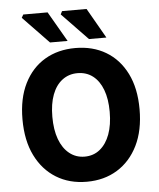

<svg xmlns="http://www.w3.org/2000/svg" viewBox="-58 -905 800 967"><g transform="rotate(-5 342.0 -421.5)"><path d="M342 12Q254 12 187.5 -29Q121 -70 83.5 -146Q46 -222 46 -329Q46 -435 83.5 -510Q121 -585 187.5 -624.5Q254 -664 342 -664Q430 -664 496.5 -624.5Q563 -585 600.5 -510Q638 -435 638 -329Q638 -222 600.5 -146Q563 -70 496.5 -29Q430 12 342 12ZM342 -115Q387 -115 419.5 -141.5Q452 -168 469.5 -215.5Q487 -263 487 -329Q487 -394 469.5 -440.5Q452 -487 419.5 -512Q387 -537 342 -537Q298 -537 265 -512Q232 -487 214.5 -440.5Q197 -394 197 -329Q197 -263 214.5 -215.5Q232 -168 265 -141.5Q298 -115 342 -115ZM218 -703 87 -839 96 -855H219L307 -703ZM415 -703 284 -839 292 -855H416L503 -703Z"/></g></svg>

Font: Mada
Style: Bold
Weight: 700
Designer: Khaled Hosny
Version: Version 1.5